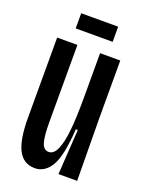

<svg xmlns="http://www.w3.org/2000/svg" viewBox="-130 -719 596 793"><g transform="rotate(20 168.5 -322.5)"><path d="M27.3 -176V-528H116.3V-190Q116.3 -126.3 124.8 -99.2Q133.3 -72 155 -72Q178 -72 191.3 -102.8Q204.7 -133.7 210.3 -189.3Q216 -245 216 -330V-528H304.7V-281L307.3 0H225.3L238 -198.3H229.3Q222 -80 195.2 -34.7Q168.3 10.7 124.3 10.7Q74.3 10.7 50.8 -34.5Q27.3 -79.7 27.3 -176ZM86.3 -656.3H248.7V-589.7H86.3Z"/></g></svg>

Font: Bricolage Grotesque 96pt Condensed ExBd
Style: Regular
Weight: 800
Width: 3
Designer: Mathieu Triay
Foundry: Atelier Triay
Version: Version 1.001;Glyphs 3.2 (3207)